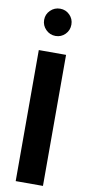

<svg xmlns="http://www.w3.org/2000/svg" viewBox="-107 -1035 502 1075"><g transform="rotate(10 143.5 -497.0)"><path d="M66 -745H221V0H66ZM66 -917Q66 -949 89 -971.5Q112 -994 144 -994Q176 -994 198.5 -971.5Q221 -949 221 -917Q221 -884 198.5 -861.5Q176 -839 144 -839Q112 -839 89 -862Q66 -885 66 -917Z"/></g></svg>

Font: Eudoxus Sans ExtraBold
Style: Regular
Weight: 800
Designer: Stijn de Vries
Foundry: tokotype
Version: Version 2.005